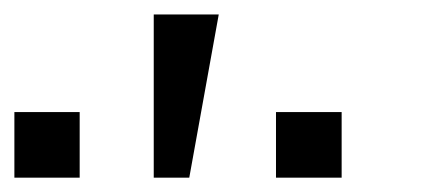

<svg xmlns="http://www.w3.org/2000/svg" viewBox="-20 -793 586 267"><path d="M284.2 -772.9 243.2 -545.9H193.8V-772.9ZM455.1 -545.9H363.8V-637.2H455.1ZM90.8 -545.9H0V-637.2H90.8Z"/></svg>

Font: Anonymous Pro
Style: Regular
Weight: 400
Monospace: yes
Designer: Mark Simonson
Version: Version 1.003